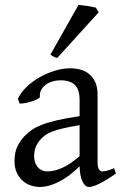

<svg xmlns="http://www.w3.org/2000/svg" viewBox="-20 -747 499 782"><path d="M171.9 -48.8Q201.2 -48.8 234.1 -63.7Q267.1 -78.6 304.2 -110.8V-237.3Q263.2 -230.5 236.6 -224.1Q210 -217.8 192.9 -211.2Q175.8 -204.6 165.5 -197.3Q155.3 -189.9 147.5 -181.6Q134.8 -168.5 127 -151.6Q119.1 -134.8 119.1 -111.8Q119.1 -92.3 125 -80.1Q130.9 -67.9 139.2 -60.8Q147.5 -53.7 156.5 -51.3Q165.5 -48.8 171.9 -48.8ZM452.1 -40Q410.6 -11.2 383.5 1.7Q356.4 14.6 342.8 14.6Q326.7 14.6 315.9 -7.8Q305.2 -30.3 304.2 -69.8Q282.2 -47.9 260.3 -31.7Q238.3 -15.6 217.3 -5.4Q196.3 4.9 177.5 9.8Q158.7 14.6 143.1 14.6Q125.5 14.6 106.9 8.8Q88.4 2.9 73.5 -9.8Q58.6 -22.5 48.8 -42.5Q39.1 -62.5 39.1 -90.8Q39.1 -127.9 52 -152.8Q64.9 -177.7 83 -195.8Q94.7 -207.5 109.6 -218Q124.5 -228.5 149.2 -238.3Q173.8 -248 210.9 -256.8Q248 -265.6 304.2 -273.9V-342.8Q304.2 -359.4 300.3 -373.8Q296.4 -388.2 287.1 -398.7Q277.8 -409.2 262 -414.8Q246.1 -420.4 222.2 -419.9Q206.5 -419.4 191.4 -414.6Q176.3 -409.7 165 -400.9Q153.8 -392.1 147.5 -380.1Q141.1 -368.2 142.6 -353.5Q143.1 -349.1 132.6 -343.5Q122.1 -337.9 107.7 -333.5Q93.3 -329.1 79.3 -326.7Q65.4 -324.2 59.6 -325.7L52.7 -344.7Q64 -369.1 86.9 -391.6Q109.9 -414.1 139.4 -431.2Q168.9 -448.2 201.9 -458.5Q234.9 -468.8 265.6 -468.8Q319.3 -468.8 348.4 -440.7Q377.4 -412.6 377.4 -362.3V-86.9Q377.4 -66.4 382.8 -57.6Q388.2 -48.8 397 -48.8Q403.8 -48.8 414.6 -51.3Q425.3 -53.7 444.8 -62ZM213.4 -511.2Q204.6 -512.7 197.8 -516.6Q190.9 -520.5 185.5 -524.9L299.8 -727.1Q305.7 -726.6 315.2 -725.3Q324.7 -724.1 335.2 -722.7Q345.7 -721.2 355.5 -719.2Q365.2 -717.3 370.6 -715.8L381.8 -696.8Z"/></svg>

Font: Gentium Unicode
Style: Regular
Weight: 400
Version: Version 1.009